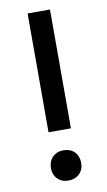

<svg xmlns="http://www.w3.org/2000/svg" viewBox="-83 -742 444 794"><g transform="rotate(-10 139.5 -345.0)"><path d="M92 -700H186V-201H92ZM76 -53Q76 -81 93.5 -99Q111 -117 139 -117Q168 -117 185.5 -99.5Q203 -82 203 -53Q203 -25 185 -7.5Q167 10 139 10Q111 10 93.5 -7.5Q76 -25 76 -53Z"/></g></svg>

Font: Bai Jamjuree Medium
Style: Regular
Weight: 500
Version: Version 1.000; ttfautohint (v1.6)